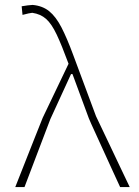

<svg xmlns="http://www.w3.org/2000/svg" viewBox="-20 -760 565 780"><path d="M42 0Q52.5 -27 66.8 -62.8Q81 -98.5 95.5 -135.5Q110 -172.5 123 -205Q136 -237.5 144.2 -258.2Q152.5 -279 153.5 -281.5Q178 -333 205 -389.2Q232 -445.5 258.5 -501Q230.5 -577 210 -620.2Q189.5 -663.5 167.2 -683.2Q145 -703 111 -708Q107.5 -708 95.8 -705.5Q84 -703 71.5 -699.5L68 -734.5Q79 -736.5 92.5 -738.2Q106 -740 112.5 -740Q152.5 -736.5 179.8 -714.5Q207 -692.5 229.5 -649Q252 -605.5 277.5 -536.5L370 -288Q402 -221 425 -172.5Q448 -124 467.2 -83.5Q486.5 -43 507 0H468Q455 -28 438.8 -63.5Q422.5 -99 405.8 -135.8Q389 -172.5 374.8 -203.8Q360.5 -235 351.2 -255.5Q342 -276 341 -279L274.5 -459H268.5L184.5 -276Q157 -204 131 -135.5Q105 -67 79.5 0Z"/></svg>

Font: Commissioner Loud Thin
Style: Regular
Weight: 100
Designer: Kostas Bartsokas
Foundry: Kostas Bartsokas
Version: Version 1.000; ttfautohint (v1.8.3)